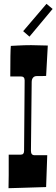

<svg xmlns="http://www.w3.org/2000/svg" viewBox="-20 -988 297 1012"><path d="M109.9 -564Q109.9 -585 90.8 -585H34.2Q34.2 -719.7 37.1 -746.1Q55.7 -747.1 73.2 -748Q108.4 -750 144 -750Q175.3 -750 231.9 -748L223.1 -587.9Q213.4 -587.4 204.6 -587.2Q195.8 -586.9 187.5 -586.9H172.9Q161.1 -586.9 154.1 -578.6Q147 -570.3 147 -555.2Q147 -555.2 143.1 -192.9Q143.1 -169.9 162.1 -169.9H229L223.1 -2Q170.9 -0.5 140.9 0.5Q110.8 1.5 93.3 2Q75.7 2.4 61.5 2.9Q32.2 3.9 24.9 3.9L25.9 -64.5V-172.9H89.8Q106.9 -172.9 106.9 -192.9L109.4 -498.5ZM257.3 -940.9 135.3 -794.9 102.1 -823.7 225.1 -967.8Z"/></svg>

Font: Smokum
Style: Regular
Weight: 400
Designer: Astigmatic (AOETI)
Foundry: Astigmatic (AOETI)
Version: Version 1.001